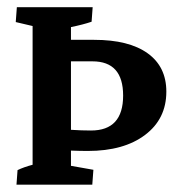

<svg xmlns="http://www.w3.org/2000/svg" viewBox="-20 -503 477 523"><path d="M24.9 0 27.8 -39.6Q44.9 -47.9 68.8 -54.2V-432.1L22.9 -442.9L25.9 -483.4H232.4L229.5 -443.8Q206.5 -436 173.3 -429.2V-394.5H236.3Q331.1 -394.5 382.1 -357.9Q433.1 -321.3 433.1 -253.4Q433.1 -179.2 375.2 -135.5Q317.4 -91.8 219.2 -91.8Q197.8 -91.8 173.3 -92.8V-51.3L234.4 -40.5L231.4 0ZM231.9 -335.9H173.3V-149.4Q202.1 -147.5 228 -147.5Q315.4 -147.5 315.4 -242.7Q315.4 -335.9 231.9 -335.9Z"/></svg>

Font: Markazi Text SemiBold
Style: Regular
Weight: 600
Designer: Borna Izadpanah (Arabic designer), Fiona Ross (Arabic design director) and Florian Runge (Latin designer)
Foundry: Borna Izadpanah and Florian Runge
Version: Version 1.001; ttfautohint (v1.8.3)